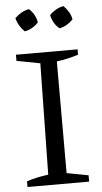

<svg xmlns="http://www.w3.org/2000/svg" viewBox="-59 -901 496 937"><g transform="rotate(-5 189.5 -432.0)"><path d="M37 0V-28Q64 -37 90.5 -42.5Q117 -48 143 -51L152 -596L37 -618V-648H339V-622Q315 -614 288.5 -608Q262 -602 233 -598V-51L339 -31V0ZM120 -864Q152 -834 157 -796Q145 -782 127 -771.5Q109 -761 90 -758Q76 -771 65.5 -788.5Q55 -806 50 -826Q64 -840 82 -850.5Q100 -861 120 -864ZM289 -864Q303 -850 313.5 -832.5Q324 -815 327 -796Q314 -782 296.5 -771.5Q279 -761 260 -758Q229 -784 220 -826Q233 -840 251 -850.5Q269 -861 289 -864Z"/></g></svg>

Font: Piazzolla SC
Style: Regular
Weight: 400
Designer: Juan Pablo del Peral
Foundry: Huerta Tipografica
Version: Version 1.330